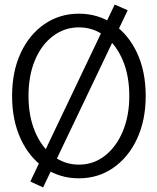

<svg xmlns="http://www.w3.org/2000/svg" viewBox="-20 -770 690 842"><path d="M326 12Q241 12 174.5 -34Q108 -80 70.5 -161.5Q33 -243 33 -349Q33 -456 70.5 -537Q108 -618 174.5 -664Q241 -710 326 -710Q411 -710 477.5 -664Q544 -618 581.5 -537Q619 -456 619 -349Q619 -244 581.5 -162.5Q544 -81 477.5 -34.5Q411 12 326 12ZM326 -48Q390 -48 440 -87Q490 -126 518.5 -194Q547 -262 547 -349Q547 -438 518.5 -505.5Q490 -573 440 -611.5Q390 -650 326 -650Q263 -650 212.5 -612Q162 -574 133.5 -506.5Q105 -439 105 -349Q105 -261 133.5 -193Q162 -125 212.5 -86.5Q263 -48 326 -48ZM169 52 113 26 483 -750 540 -725Z"/></svg>

Font: Azeret Mono Thin ExtraLight
Style: Regular
Weight: 250
Version: Version 1.002